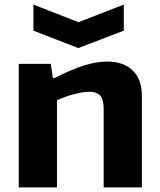

<svg xmlns="http://www.w3.org/2000/svg" viewBox="-20 -819 698 839"><path d="M126 -799 323 -722 521 -799V-685L322 -609L126 -685ZM62 -540H202L211 -478H218Q293 -516 347.5 -533Q402 -550 448 -550Q520 -550 560 -511Q600 -472 600 -400V0H433V-344Q433 -384 418 -401Q403 -418 371 -418Q343 -418 305 -408Q267 -398 229 -381V0H62Z"/></svg>

Font: Encode Sans Normal
Style: Bold
Weight: 700
Designer: Pablo Impallari, Andres Torresi
Foundry: Pablo Impallari, Andres Torresi
Version: Version 1.000; ttfautohint (v1.00) -l 8 -r 50 -G 200 -x 14 -